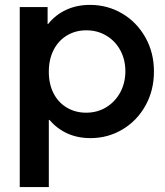

<svg xmlns="http://www.w3.org/2000/svg" viewBox="-20 -549 664 774"><path d="M59.6 -520.5H171.9V-452.1H173.8Q203.6 -489.3 246.6 -509.3Q289.6 -529.3 342.8 -529.3Q413.1 -529.3 471.9 -494.9Q530.8 -460.4 565.7 -398.9Q600.6 -337.4 600.6 -260.7Q600.6 -184.6 566.4 -123.3Q532.2 -62 473.6 -27.1Q415 7.8 344.7 7.8Q293 7.8 251.2 -11.2Q209.5 -30.3 179.7 -65.4H176.8V205.1H59.6ZM485.4 -261.7Q485.4 -309.1 464.8 -346.7Q444.3 -384.3 408.4 -405.5Q372.6 -426.8 328.1 -426.8Q284.2 -426.8 249.8 -406Q215.3 -385.3 196 -347.4Q176.8 -309.6 176.8 -259.8Q176.8 -210 196 -172.6Q215.3 -135.3 249.8 -115Q284.2 -94.7 327.1 -94.7Q372.6 -94.7 408.7 -116.9Q444.8 -139.2 465.1 -177.2Q485.4 -215.3 485.4 -261.7Z"/></svg>

Font: Reddit Sans Chocolate SemiBold
Style: Regular
Weight: 600
Designer: Stephen Hutchings
Foundry: Reddit
Version: Version 1.011